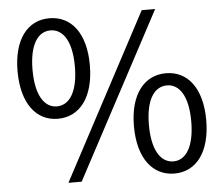

<svg xmlns="http://www.w3.org/2000/svg" viewBox="-53 -807 1027 881"><g transform="rotate(-5 460.5 -367.0)"><path d="M205 -284C306 -284 372 -369 372 -517C372 -664 306 -747 205 -747C105 -747 39 -664 39 -517C39 -369 105 -284 205 -284ZM205 -341C148 -341 108 -400 108 -517C108 -634 148 -691 205 -691C263 -691 303 -634 303 -517C303 -400 263 -341 205 -341ZM227 13H288L693 -747H631ZM716 13C816 13 882 -71 882 -219C882 -366 816 -449 716 -449C616 -449 549 -366 549 -219C549 -71 616 13 716 13ZM716 -43C658 -43 618 -102 618 -219C618 -336 658 -393 716 -393C773 -393 813 -336 813 -219C813 -102 773 -43 716 -43Z"/></g></svg>

Font: Noto Sans CJK JP Regular
Style: Regular
Weight: 400
Designer: Ryoko NISHIZUKA (kana & ideographs); Paul D. Hunt (Latin, Greek & Cyrillic); Wenlong ZHANG (bopomofo); Sandoll Communica
Foundry: Adobe Systems Incorporated
Version: Version 1.001;PS 1.001;hotconv 1.0.78;makeotf.lib2.5.61930